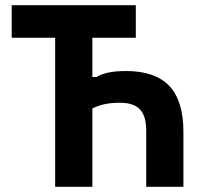

<svg xmlns="http://www.w3.org/2000/svg" viewBox="-20 -718 773 738"><path d="M192 0V-573H25V-698H502V-573H335V-422H351Q369 -433 396.5 -439Q424 -445 465 -445Q576 -445 630.5 -388Q685 -331 685 -211V0H542V-216Q542 -272 518 -297.5Q494 -323 441 -323Q403 -323 377.5 -316.5Q352 -310 335 -301V0Z"/></svg>

Font: IBM Plex Sans Condensed
Style: Bold
Weight: 700
Width: 3
Designer: Mike Abbink, Paul van der Laan, Pieter van Rosmalen
Foundry: Bold Monday
Version: Version 3.201